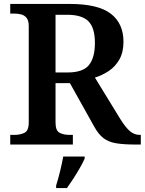

<svg xmlns="http://www.w3.org/2000/svg" viewBox="-20 -734 735 975"><path d="M32 0V-49H54Q82 -49 104 -59.5Q126 -70 126 -112V-601Q126 -629 115.5 -642.5Q105 -656 88.5 -660.5Q72 -665 54 -665H32V-714H334Q478 -714 542.5 -664.5Q607 -615 607 -522Q607 -468 586 -431.5Q565 -395 531.5 -373Q498 -351 462 -340L590 -131Q616 -89 638.5 -69Q661 -49 690 -49H695V0H669Q608 0 569.5 -6.5Q531 -13 505.5 -32.5Q480 -52 459 -90L335 -312H262V-112Q262 -70 283 -59.5Q304 -49 333 -49H350V0ZM323 -366Q401 -366 431.5 -403.5Q462 -441 462 -516Q462 -593 429 -626Q396 -659 321 -659H262V-366ZM265 208Q275 177 285 136Q295 95 301 61H410V71Q401 92 385.5 119Q370 146 352.5 173Q335 200 320 221H265Z"/></svg>

Font: Noto Serif Telugu SemiBold
Style: Regular
Weight: 600
Designer: Jelle Bosma - Monotype Design Team
Foundry: Monotype Imaging Inc.
Version: Version 2.005; ttfautohint (v1.8.4.7-5d5b)